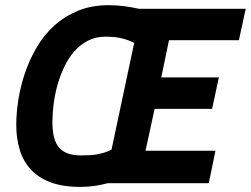

<svg xmlns="http://www.w3.org/2000/svg" viewBox="-20 -710 972 744"><path d="M400.9 -689.9Q430.2 -689.9 459.5 -686.3Q488.8 -682.6 519 -675.8H932.1L905.8 -554.2H634.8L605 -410.2H828.1L801.8 -288.1H579.1L543.9 -126H814.9L789.1 0H397Q370.6 6.8 345.7 10.5Q320.8 14.2 290 14.2Q222.2 14.2 175 -3.9Q127.9 -22 98.6 -54.2Q69.3 -86.4 56.2 -130.4Q43 -174.3 43 -226.1Q43 -271 51 -322.8Q59.1 -374.5 76.4 -426Q93.8 -477.5 121.6 -525.4Q149.4 -573.2 189.2 -609.6Q229 -646 281.5 -668Q334 -689.9 400.9 -689.9ZM293 -107.9Q311.5 -107.9 326.7 -108.6Q341.8 -109.4 355.7 -111.8Q369.6 -114.3 383.1 -118.4Q396.5 -122.6 412.1 -129.9L500 -543.9Q479 -554.7 452.6 -561.3Q426.3 -567.9 388.2 -567.9Q350.6 -567.9 320.6 -552.2Q290.5 -536.6 267.8 -510.7Q245.1 -484.9 229 -450.9Q212.9 -417 202.6 -380.1Q192.4 -343.3 187.7 -306.2Q183.1 -269 183.1 -236.8Q183.1 -202.1 189.5 -177.7Q195.8 -153.3 209.2 -137.9Q222.7 -122.6 243.4 -115.2Q264.2 -107.9 293 -107.9Z"/></svg>

Font: Clear Sans
Style: Bold Italic
Weight: 700
Italic angle: -12°
Foundry: Intel Corporation
Version: Version 1.00